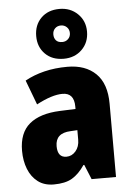

<svg xmlns="http://www.w3.org/2000/svg" viewBox="-58 -894 649 948"><g transform="rotate(-5 266.5 -420.5)"><path d="M287 -563Q376 -563 427.5 -513Q479 -463 479 -363V0H358L328 -73H324Q295 -30 261 -10Q227 10 170 10Q123 10 91.5 -14Q60 -38 44 -78.5Q28 -119 28 -169Q28 -258 80 -301.5Q132 -345 231 -349L309 -352V-364Q309 -432 251 -432Q199 -432 122 -391L76 -513Q119 -537 172 -550Q225 -563 287 -563ZM275 -245Q200 -242 200 -177Q200 -121 244 -121Q271 -121 290 -143Q309 -165 309 -200V-247ZM273 -604Q216 -604 181.5 -638.5Q147 -673 147 -727Q147 -782 181.5 -816.5Q216 -851 273 -851Q327 -851 363 -816Q399 -781 399 -728Q399 -674 363.5 -639Q328 -604 273 -604ZM273 -687Q290 -687 302 -698.5Q314 -710 314 -728Q314 -746 302 -757.5Q290 -769 273 -769Q255 -769 243.5 -757.5Q232 -746 232 -728Q232 -710 242 -698.5Q252 -687 273 -687Z"/></g></svg>

Font: Noto Sans Tamil Condensed Black
Style: Regular
Weight: 900
Width: 3
Designer: Jelle Bosma - Monotype Design Team
Foundry: Monotype Imaging Inc.
Version: Version 2.004; ttfautohint (v1.8.4.7-5d5b)